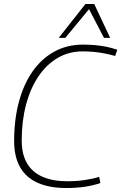

<svg xmlns="http://www.w3.org/2000/svg" viewBox="-20 -934 609 964"><path d="M313 10Q228 10 169.5 -16Q111 -42 81 -94.5Q51 -147 51 -226Q51 -334 75 -423Q99 -512 144 -576Q189 -640 253 -675Q317 -710 397 -710Q428 -710 456.5 -707.5Q485 -705 513 -699.5Q541 -694 569 -684L558 -653Q530 -661 503.5 -666Q477 -671 450.5 -673.5Q424 -676 395 -676Q325 -676 268.5 -642.5Q212 -609 172 -549Q132 -489 110.5 -407.5Q89 -326 89 -229Q89 -160 115.5 -114.5Q142 -69 193.5 -46.5Q245 -24 318 -24Q365 -24 405.5 -30Q446 -36 478 -46L484 -15Q450 -3 407 3.5Q364 10 313 10ZM275 -744 409 -914H453L533 -744H502L427 -888L308 -744Z"/></svg>

Font: Georama ExtraCondensed Thin ExtraLight
Style: Italic
Weight: 250
Italic angle: -9°
Version: Version 1.001